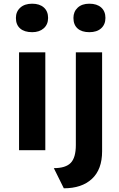

<svg xmlns="http://www.w3.org/2000/svg" viewBox="-20 -812 646 1038"><path d="M154 -638Q112 -638 89 -658Q66 -678 66 -715Q66 -749 89.5 -770.5Q113 -792 154 -792Q194 -792 217 -771.5Q240 -751 240 -715Q240 -680 216.5 -659Q193 -638 154 -638ZM83 0V-529H225V0ZM463 -638Q422 -638 399.5 -658Q377 -678 377 -715Q377 -749 400 -770.5Q423 -792 463 -792Q504 -792 527 -771.5Q550 -751 550 -715Q550 -680 527 -659Q504 -638 463 -638ZM325 206 271 97Q335 97 362.5 68.5Q390 40 390 -28V-529H532V6Q532 104 477 155Q422 206 325 206Z"/></svg>

Font: Readex Pro SemiBold
Style: Regular
Weight: 600
Designer: Bonnie Shaver-Troup, Thomas Jockin
Foundry: Lexend
Version: Version 1.204; ttfautohint (v1.8.4.7-5d5b)